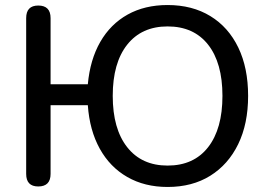

<svg xmlns="http://www.w3.org/2000/svg" viewBox="-20 -734 1064 763"><path d="M646 9Q555 9 486 -30.5Q417 -70 376.5 -143Q336 -216 329 -316H181V-43Q181 7 132 7Q84 7 84 -43V-662Q84 -712 132 -712Q181 -712 181 -662V-399H329Q338 -497 378.5 -567.5Q419 -638 487 -676Q555 -714 646 -714Q744 -714 816 -670Q888 -626 927 -545Q966 -464 966 -353Q966 -242 926.5 -161Q887 -80 815.5 -35.5Q744 9 646 9ZM646 -76Q750 -76 807 -149Q864 -222 864 -353Q864 -484 807 -556.5Q750 -629 646 -629Q543 -629 485.5 -556.5Q428 -484 428 -353Q428 -222 485.5 -149Q543 -76 646 -76Z"/></svg>

Font: Chiron GoRound TC
Style: Regular
Weight: 400
Designer: Ryoko NISHIZUKA 西塚涼子 (kana, bopomofo & ideographs); Paul D. Hunt (Latin, Greek & Cyrillic); Sandoll Communications 산돌커뮤니
Foundry: Adobe
Version: Version 1.000;hotconv 1.1.1;makeotfexe 2.6.0